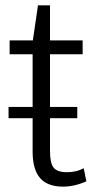

<svg xmlns="http://www.w3.org/2000/svg" viewBox="-20 -691 391 718"><path d="M216 7Q158 7 130 -25Q102 -57 102 -124V-534L122 -671H167V-126Q167 -81 180.5 -64Q194 -47 231 -47Q247 -47 262.5 -50.5Q278 -54 293 -62L303 -13Q290 -7 275.5 -2.5Q261 2 246 4.5Q231 7 216 7ZM16 -540H289V-488H16ZM269 -291V-249H12V-291Z"/></svg>

Font: Pathway Extreme SemiCondensed ExtraLight
Style: Regular
Weight: 250
Width: 4
Version: Version 1.001;gftools[0.9.26]